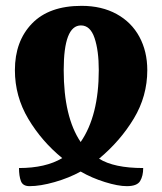

<svg xmlns="http://www.w3.org/2000/svg" viewBox="-20 -570 554 657"><path d="M45 5Q136 5 193 -29Q123 -86 77 -163Q31 -240 31 -330Q31 -429 89.5 -489.5Q148 -550 259 -550Q328 -550 379 -522Q430 -494 457 -444Q484 -394 484 -330Q484 -241 438 -164.5Q392 -88 319 -27Q370 5 470 5Q470 32 459.5 49.5Q449 67 414 67Q384 67 339 53Q294 39 256 17Q216 39 167 53Q118 67 81 67Q58 67 51.5 49.5Q45 32 45 5ZM318 -330Q318 -397 303.5 -440Q289 -483 257 -483Q198 -483 198 -330Q198 -170 256 -84Q318 -174 318 -330Z"/></svg>

Font: Noto Serif Georgian Black Cond
Style: Regular
Weight: 900
Width: 3
Designer: Monotype Design team
Foundry: Monotype Imaging Inc.
Version: Version 1.000